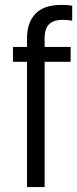

<svg xmlns="http://www.w3.org/2000/svg" viewBox="-20 -759 313 779"><path d="M89.6 -603.3Q89.6 -667.9 124.1 -703.5Q158.6 -739.1 228.2 -739.1Q239.6 -739.1 251.2 -738.4Q262.8 -737.7 272.9 -735.7V-675Q264.5 -676.8 254.1 -677.7Q243.8 -678.6 233.4 -678.6Q199.1 -678.6 180.1 -661.5Q161.1 -644.3 161.1 -603.7V-568.7H266.6V-508.3H161.1V0H89.6V-508.3H32.6V-568.7H89.6Z"/></svg>

Font: Khand Variable Light
Style: Regular
Weight: 300
Designer: Satya Rajpurohit
Foundry: Indian Type Foundry
Version: Version 3.000